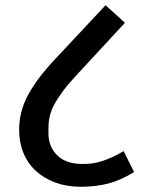

<svg xmlns="http://www.w3.org/2000/svg" viewBox="-20 -708 546 733"><path d="M289 5Q235 5 191.5 -11Q148 -27 117 -55.5Q86 -84 69.5 -124Q53 -164 53 -212Q53 -283 88 -347Q123 -411 192 -484L383 -688L457 -621L272 -421Q241 -388 220.5 -360.5Q200 -333 187.5 -309.5Q175 -286 170 -264.5Q165 -243 165 -221V-199Q165 -148 198.5 -115Q232 -82 295 -82Q316 -82 334 -84.5Q352 -87 370 -93Q388 -99 408 -108Q428 -117 452 -131L492 -51Q439 -19 392 -7Q345 5 289 5Z"/></svg>

Font: IBM Plex Sans Devanagari Medium
Style: Regular
Weight: 500
Designer: Mike Abbink, Paul van der Laan, Pieter van Rosmalen, Erin McLaughlin
Foundry: Bold Monday
Version: Version 1.1